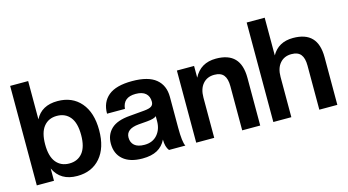

<svg xmlns="http://www.w3.org/2000/svg" viewBox="-80 -1015 2403 1327"><g transform="rotate(-15 1122.0 -351.0)"><path d="M335 9.8Q215.3 9.8 169.9 -87.9V0H46.9V-711.9H175.8V-438Q220.7 -525.9 335 -525.9Q439.9 -525.9 501 -454.8Q562 -383.8 562 -257.8Q562 -131.8 501 -61Q439.9 9.8 335 9.8ZM304.2 -87.9Q364.3 -87.9 398.7 -130.1Q433.1 -172.4 433.1 -257.8Q433.1 -343.8 398.7 -386Q364.3 -428.2 304.2 -428.2Q244.6 -428.2 210.2 -385.7Q175.8 -343.3 175.8 -257.8Q175.8 -172.4 210.2 -130.1Q244.6 -87.9 304.2 -87.9Z M801.8 9.8Q712.4 9.8 664.1 -31.7Q615.7 -73.2 615.7 -146Q615.7 -210 658.2 -250.5Q700.7 -291 793 -297.9L897.9 -307.1Q935.5 -310.5 950.2 -321.3Q964.8 -332 964.8 -353Q964.8 -391.6 940.9 -412.8Q917 -434.1 869.6 -434.1Q779.3 -434.1 772 -353H644Q644 -435.1 698.7 -480.5Q753.4 -525.9 868.7 -525.9Q983.9 -525.9 1038.8 -480.5Q1093.8 -435.1 1093.8 -353V-131.8Q1093.8 -28.3 1109.9 0H992.7Q970.7 -27.8 970.7 -80.1Q948.7 -35.2 907.7 -12.7Q866.7 9.8 801.8 9.8ZM839.8 -78.1Q897.9 -78.1 931.4 -116.7Q964.8 -155.3 964.8 -213.9V-250Q952.6 -234.9 897 -230L835.9 -225.1Q744.6 -216.8 744.6 -154.8Q744.6 -119.1 768.3 -98.6Q792 -78.1 839.8 -78.1Z M1645.5 0H1516.6V-315.9Q1516.6 -369.1 1495.8 -395Q1475.1 -420.9 1428.7 -420.9Q1377.4 -420.9 1346.9 -385.7Q1316.4 -350.6 1316.4 -288.1V0H1187.5V-516.1H1310.5V-432.1Q1357.9 -525.9 1468.8 -525.9Q1557.6 -525.9 1601.6 -480.2Q1645.5 -434.6 1645.5 -340.8Z M2197.3 0H2068.4V-315.9Q2068.4 -369.1 2047.6 -395Q2026.9 -420.9 1980.5 -420.9Q1929.2 -420.9 1898.7 -385.7Q1868.2 -350.6 1868.2 -288.1V0H1739.3V-711.9H1868.2V-441.9Q1915 -525.9 2020.5 -525.9Q2109.4 -525.9 2153.3 -480.2Q2197.3 -434.6 2197.3 -340.8Z"/></g></svg>

Font: Creato Display
Style: Bold
Weight: 700
Version: Version 1.000